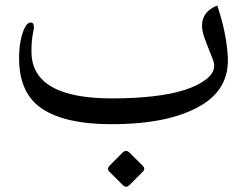

<svg xmlns="http://www.w3.org/2000/svg" viewBox="-20 -433 901 702"><path d="M454.6 126 501.7 173Q512.8 184.1 502.3 194.6L453 243.9Q440.8 255.5 429.2 243.9L380.4 195.2Q368.8 184.1 382.1 171.4L427.5 125.4Q440.8 112.1 454.6 126ZM385.3 21Q223.1 21 137.2 -33.2Q48.8 -89.8 49.8 -222.7Q50.3 -286.6 68.8 -328.1Q79.6 -352.1 94.2 -350.6Q108.9 -348.6 101.1 -314Q94.2 -282.2 95.2 -239.3Q99.1 -72.8 391.1 -73.2Q559.1 -73.7 654.8 -104Q704.6 -120.1 733.9 -143.1Q774.4 -174.3 758.8 -213.9Q731 -284.2 726.1 -298.8Q700.2 -377.4 766.1 -409.2L774.4 -412.6Q808.6 -311 813 -224.1Q818.4 -108.9 715.8 -47.9Q599.1 21.5 385.3 21Z"/></svg>

Font: Gandom FD-WOL
Style: FD-WOL
Weight: 400
Foundry: DejaVu fonts team - Redesigned by Saber Rastikerdar - Based on Samim Font
Version: Version 0.6